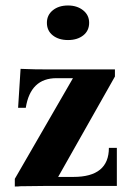

<svg xmlns="http://www.w3.org/2000/svg" viewBox="-20 -678 483 700"><path d="M34 2V-26L246 -393H186Q91 -393 74 -285H46L55 -427Q67 -427 85 -426Q102 -425 151 -425H399V-399L192 -33H248Q377 -33 377 -139H406V0H138L54 1Q48 2 34 2ZM151 -595Q151 -623 172.5 -640.5Q194 -658 228 -658Q261 -658 283 -640.5Q305 -623 305 -595Q305 -566 283.5 -549Q262 -532 228 -532Q194 -532 172.5 -549Q151 -566 151 -595Z"/></svg>

Font: UnnaBold
Style: Bold
Weight: 700
Designer: Jorge de Buen Unna
Foundry: Omnibus-Type
Version: Version 2.008;hotconv 1.0.109;makeotfexe 2.5.65596